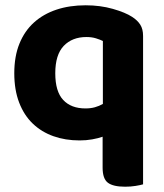

<svg xmlns="http://www.w3.org/2000/svg" viewBox="-20 -516 619 726"><path d="M521 181Q511 184 492.5 187Q474 190 453 190Q408 190 388 175Q368 160 368 118V1Q351 7 328.5 11Q306 15 281 15Q227 15 182 -1Q137 -17 104 -48.5Q71 -80 52.5 -128Q34 -176 34 -239Q34 -303 53.5 -351Q73 -399 108.5 -431Q144 -463 193.5 -479.5Q243 -496 304 -496Q359 -496 406.5 -482.5Q454 -469 480 -452Q500 -439 510.5 -422.5Q521 -406 521 -380ZM303 -106Q323 -106 339 -110.5Q355 -115 369 -123V-361Q359 -366 343 -371Q327 -376 307 -376Q253 -376 221 -342.5Q189 -309 189 -239Q189 -170 219 -138Q249 -106 303 -106Z"/></svg>

Font: Baloo Paaji 2
Style: Bold
Weight: 700
Designer: Shuchita Grover, Noopur Datye and Ek Type
Foundry: Ek Type
Version: Version 1.640;hotconv 1.0.111;makeotfexe 2.5.65597; ttfautoh